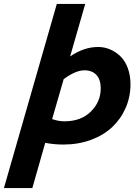

<svg xmlns="http://www.w3.org/2000/svg" viewBox="-81 -730 715 980"><path d="M-61 230 209 -710H354L276.9 -441.9Q347.2 -490.2 419.9 -490.2Q451.2 -490.2 480 -478.3Q508.8 -466.3 532.7 -443.6Q556.6 -420.9 570.8 -383.5Q585 -346.2 585 -299.8Q585 -235.4 560.3 -179Q535.6 -122.6 491.7 -81.3Q447.8 -40 383.3 -16.1Q318.8 7.8 242.2 7.8Q194.8 7.8 149.9 -1L84 230ZM350.1 -371.1Q305.2 -371.1 244.1 -326.2L185.1 -122.1Q217.8 -110.8 248 -110.8Q332.5 -110.8 382.8 -160.6Q433.1 -210.4 433.1 -278.8Q433.1 -323.7 411.1 -347.4Q389.2 -371.1 350.1 -371.1Z"/></svg>

Font: IntelOne Mono Bold
Style: Italic
Weight: 700
Italic angle: -16°
Designer: Fred Shallcrass
Foundry: Frere-Jones Type LLC
Version: Version 1.200;hotconv 1.1.0;makeotfexe 2.6.0;FJTRelease1.2